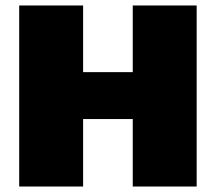

<svg xmlns="http://www.w3.org/2000/svg" viewBox="-20 -680 787 700"><path d="M697 -660V0H464V-246H283V0H50V-660H283V-417H464V-660Z"/></svg>

Font: Work Sans Black
Style: Regular
Weight: 900
Designer: Wei Huang
Foundry: Wei Huang
Version: Version 1.500